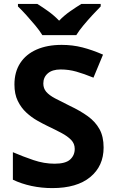

<svg xmlns="http://www.w3.org/2000/svg" viewBox="-20 -954 591 984"><path d="M511 -198Q511 -103 442.5 -46.5Q374 10 248 10Q193 10 141.5 -1Q90 -12 46 -33V-174Q97 -152 151.5 -133.5Q206 -115 260 -115Q316 -115 339.5 -136.5Q363 -158 363 -191Q363 -218 344.5 -237Q326 -256 295 -272.5Q264 -289 224 -308Q199 -320 170 -336.5Q141 -353 114.5 -377.5Q88 -402 71 -437Q54 -472 54 -521Q54 -585 83.5 -630.5Q113 -676 167.5 -700Q222 -724 296 -724Q352 -724 402.5 -711Q453 -698 508 -674L459 -556Q410 -576 371 -587Q332 -598 291 -598Q248 -598 225 -578Q202 -558 202 -526Q202 -501 217 -483.5Q232 -466 262 -450Q292 -434 337 -412Q392 -386 430.5 -358Q469 -330 490 -292Q511 -254 511 -198ZM197 -774Q183 -797 160.5 -824Q138 -851 114.5 -877Q91 -903 72 -921V-934H171Q197 -918 227 -896.5Q257 -875 283 -848Q309 -875 340 -896.5Q371 -918 397 -934H496V-921Q478 -903 454 -877Q430 -851 407.5 -824Q385 -797 371 -774Z"/></svg>

Font: Noto Sans Adlam Unjoined
Style: Bold
Weight: 700
Version: Version 3.001